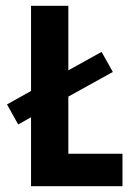

<svg xmlns="http://www.w3.org/2000/svg" viewBox="-20 -645 478 665"><path d="M87.5 0V-238.9L43.1 -213.9L4.2 -283.3L87.5 -329.9V-625H216.7V-401.4L331.9 -465.3L370.8 -395.8L216.7 -310.4V-112.5H404.2V0Z"/></svg>

Font: Afacad Flux
Style: Regular
Weight: 400
Designer: Kristian Moeller
Foundry: Dicotype
Version: Version 1.100